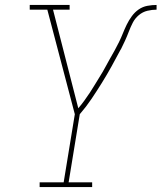

<svg xmlns="http://www.w3.org/2000/svg" viewBox="-20 -755 652 775"><path d="M140 0V-19H237L282 -294L171 -716H100V-735H261V-716H194L296 -318Q309 -333 320.5 -349Q332 -365 343 -381.5Q354 -398 364 -415Q374 -432 384.5 -448.5Q395 -465 404 -482Q413 -499 423 -516.5Q433 -534 442.5 -551Q452 -568 460.5 -585.5Q469 -603 476 -620.5Q483 -638 491.5 -655.5Q500 -673 512 -689.5Q524 -706 540 -717Q556 -728 575 -731.5Q594 -735 612 -735V-716Q594 -716 575 -711.5Q556 -707 540.5 -694Q525 -681 516 -663.5Q507 -646 500 -627.5Q493 -609 485 -591.5Q477 -574 468 -556L467 -555Q449 -521 430.5 -487.5Q412 -454 391.5 -421Q371 -388 349.5 -356Q328 -324 302 -294L257 -19H352V0Z"/></svg>

Font: Iosevka Etoile Thin
Style: Italic
Weight: 100
Italic angle: -9°
Designer: Belleve Invis
Foundry: Belleve Invis
Version: Version 22.1.2; ttfautohint (v1.8.4)